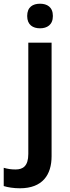

<svg xmlns="http://www.w3.org/2000/svg" viewBox="-74 -771 375 1031"><path d="M72 -685C72 -637 103 -619 141 -619C178 -619 210 -637 210 -685C210 -734 178 -751 141 -751C103 -751 72 -734 72 -685ZM33 240C154 240 203 168 203 68V-542H78V56C78 121 49 139 10 139C-15 139 -33 136 -54 130V228C-33 235 0 240 33 240Z"/></svg>

Font: Noto Sans Syriac SemiBold
Style: Regular
Weight: 600
Designer: Patrick Giasson and the Monotype Design Team
Foundry: Monotype Imaging Inc.
Version: Version 3.000